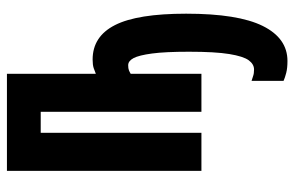

<svg xmlns="http://www.w3.org/2000/svg" viewBox="-164 -422 829 540"><g transform="rotate(-90 250.0 -152.5)"><path d="M348 242Q328 242 314.5 238.5Q301 235 292 231V141Q299 143 306 145.5Q313 148 324 148Q339 148 350 133Q361 118 367.5 78.5Q374 39 374 -35Q374 -102 369 -139Q364 -176 356 -191Q348 -206 336 -206Q327 -206 322 -204Q317 -202 312 -199V0H205V-452H146V0H39V-547H312V-297Q319 -300 328 -303Q337 -306 352 -306Q417 -306 449 -243Q481 -180 481 -43Q481 103 446.5 172.5Q412 242 348 242Z"/></g></svg>

Font: Noto Sans Mono ExtraCondensed
Style: Bold
Weight: 700
Width: 2
Designer: Monotype Design Team
Foundry: Monotype Imaging Inc.
Version: Version 2.014